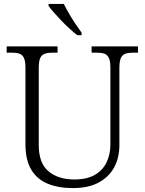

<svg xmlns="http://www.w3.org/2000/svg" viewBox="-20 -951 740 981"><path d="M352 10Q278 10 223.5 -12.5Q169 -35 139.5 -84.5Q110 -134 110 -215V-605Q110 -639 102 -655.5Q94 -672 78.5 -677Q63 -682 40 -682H14V-714H274V-682H248Q225 -682 209 -676.5Q193 -671 185.5 -654.5Q178 -638 178 -603V-210Q178 -117 228 -75.5Q278 -34 360 -34Q424 -34 464.5 -57.5Q505 -81 524.5 -121.5Q544 -162 544 -212V-605Q544 -639 536 -655.5Q528 -672 512.5 -677Q497 -682 474 -682H448V-714H685V-682H660Q637 -682 621 -676.5Q605 -671 597.5 -654.5Q590 -638 590 -603V-210Q590 -145 563 -95.5Q536 -46 483.5 -18Q431 10 352 10ZM375 -771Q357 -785 335.5 -804.5Q314 -824 293 -846Q272 -868 254.5 -888Q237 -908 228 -921V-931H306Q317 -909 332.5 -882Q348 -855 365.5 -829Q383 -803 397 -784V-771Z"/></svg>

Font: Noto Serif Hebrew Light
Style: Regular
Weight: 300
Version: Version 2.003